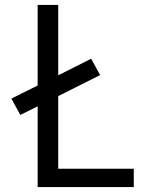

<svg xmlns="http://www.w3.org/2000/svg" viewBox="-20 -755 640 775"><path d="M132 0V-326L62 -291L26 -357L132 -410V-735H215V-451L348 -518L384 -452L215 -367V-74H520V0Z"/></svg>

Font: Iosevka Custom Extended
Style: Regular
Weight: 400
Width: 7
Monospace: yes
Designer: Belleve Invis
Foundry: Belleve Invis
Version: Version 11.2.4; ttfautohint (v1.8.4)